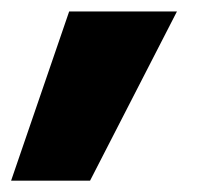

<svg xmlns="http://www.w3.org/2000/svg" viewBox="-58 -202 382 339"><path d="M-38.4 117 64.1 -181.7H254.4L101 117Z"/></svg>

Font: REM Medium
Style: Italic
Weight: 500
Italic angle: -11°
Designer: Octavio Pardo
Foundry: Ashler Design
Version: Version 1.005;gftools[0.9.28]